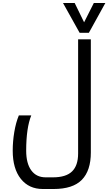

<svg xmlns="http://www.w3.org/2000/svg" viewBox="-20 -1023 727 1283"><path d="M266 240Q173 240 119 172Q65 104 65 -16Q65 -78 75.5 -141Q86 -204 106 -252H189Q155 -168 155 -16Q155 69 189 115.5Q223 162 285 162H334Q421 162 461.5 122.5Q502 83 502 3V-760H587V-4Q587 117 527 178.5Q467 240 338 240ZM684 -1003 574 -804H512L401 -1003H479L542 -874L607 -1003Z"/></svg>

Font: Noto Kufi Arabic
Style: Regular
Weight: 400
Designer: Monotype Design Team, David Williams, Khaled Hosny
Foundry: Google LLC
Version: Version 2.109; ttfautohint (v1.8.4.7-5d5b)